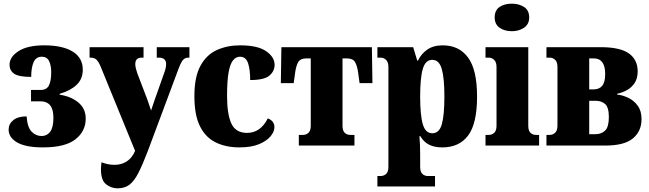

<svg xmlns="http://www.w3.org/2000/svg" viewBox="-20 -793 3536 1046"><path d="M214 10Q120 10 73.5 -17Q27 -44 27 -87Q27 -118 52.5 -138.5Q78 -159 125 -159Q129 -100 152 -76Q175 -52 207 -52Q236 -52 253.5 -75.5Q271 -99 271 -151Q271 -198 253 -219.5Q235 -241 202 -241H149V-303H202Q234 -303 246.5 -327.5Q259 -352 259 -400Q259 -436 247.5 -460Q236 -484 208 -484Q176 -484 163 -454Q150 -424 150 -374Q82 -374 57 -391.5Q32 -409 32 -440Q32 -483 81 -514.5Q130 -546 221 -546Q321 -546 376 -512Q431 -478 431 -413Q431 -362 396.5 -330Q362 -298 305 -282V-277Q367 -268 407 -234.5Q447 -201 447 -147Q447 -78 391 -34Q335 10 214 10Z M621 233Q586 233 558 211Q530 189 530 130Q530 113 533 91Q568 105 604 105Q642 105 671 86Q700 67 716 29L528 -431Q517 -457 505.5 -468Q494 -479 473 -479H468V-536H762V-479H752Q717 -479 717 -444Q717 -431 721 -417.5Q725 -404 728 -394L783 -250Q788 -235 793 -220.5Q798 -206 803 -191Q808 -206 813 -220.5Q818 -235 823 -250L874 -394Q885 -423 885 -444Q885 -479 845 -479H834V-536H1012V-479H1006Q988 -479 976.5 -466Q965 -453 948 -406L786 28Q757 104 734 149Q711 194 685 213.5Q659 233 621 233Z M1284 10Q1211 10 1155.5 -17Q1100 -44 1069.5 -105Q1039 -166 1039 -269Q1039 -374 1072 -434.5Q1105 -495 1161.5 -520.5Q1218 -546 1288 -546Q1384 -546 1430 -514Q1476 -482 1476 -440Q1476 -405 1447.5 -381Q1419 -357 1343 -357Q1343 -413 1331.5 -448.5Q1320 -484 1287 -484Q1266 -484 1250 -465Q1234 -446 1225.5 -399.5Q1217 -353 1217 -270Q1217 -171 1240.5 -120Q1264 -69 1326 -69Q1399 -69 1439 -148Q1475 -134 1475 -100Q1475 -76 1454 -50.5Q1433 -25 1391 -7.5Q1349 10 1284 10Z M1608 0V-58H1630Q1648 -58 1660.5 -69.5Q1673 -81 1673 -108V-475H1652Q1616 -475 1604.5 -454.5Q1593 -434 1588 -398L1580 -340H1510L1513 -536H2006L2009 -340H1939L1931 -398Q1926 -434 1914.5 -454.5Q1903 -475 1867 -475H1846V-108Q1846 -81 1858 -69.5Q1870 -58 1889 -58H1911V0Z M2036 223V166H2053Q2071 166 2083.5 154.5Q2096 143 2096 116V-428Q2096 -454 2083.5 -466.5Q2071 -479 2053 -479H2036V-536H2231L2253 -463H2257Q2275 -500 2308 -523Q2341 -546 2392 -546Q2481 -546 2530 -479.5Q2579 -413 2579 -267Q2579 -120 2530.5 -55Q2482 10 2390 10Q2346 10 2317 -5Q2288 -20 2270 -51H2265Q2267 -28 2268 -5Q2269 18 2269 47V116Q2269 143 2281 154.5Q2293 166 2312 166H2350V223ZM2335 -67Q2373 -67 2387 -116Q2401 -165 2401 -267Q2401 -369 2386.5 -418Q2372 -467 2335 -467Q2298 -467 2283.5 -418Q2269 -369 2269 -267Q2269 -165 2283.5 -116Q2298 -67 2335 -67Z M2769 -623Q2728 -623 2701.5 -642Q2675 -661 2675 -698Q2675 -737 2701.5 -755Q2728 -773 2769 -773Q2807 -773 2835 -755Q2863 -737 2863 -698Q2863 -661 2835 -642Q2807 -623 2769 -623ZM2625 0V-58H2642Q2660 -58 2672.5 -69.5Q2685 -81 2685 -108V-428Q2685 -454 2672.5 -466.5Q2660 -479 2642 -479H2625V-536H2858V-108Q2858 -81 2870 -69.5Q2882 -58 2901 -58H2917V0Z M2957 0V-58H2974Q2992 -58 3004.5 -70Q3017 -82 3017 -108V-428Q3017 -455 3004.5 -467Q2992 -479 2974 -479H2957V-536H3253Q3358 -536 3406 -502Q3454 -468 3454 -404Q3454 -366 3437.5 -341Q3421 -316 3395.5 -302Q3370 -288 3342 -282V-278Q3371 -275 3402 -260.5Q3433 -246 3454 -217.5Q3475 -189 3475 -144Q3475 -78 3428 -39Q3381 0 3278 0ZM3190 -306H3214Q3245 -306 3261 -326Q3277 -346 3277 -390Q3277 -475 3214 -475H3190ZM3190 -62H3224Q3257 -62 3277 -82Q3297 -102 3297 -155Q3297 -208 3277 -226Q3257 -244 3224 -244H3190Z"/></svg>

Font: Noto Serif Condensed Black
Style: Regular
Weight: 900
Width: 3
Designer: Monotype Design Team
Foundry: Monotype Imaging Inc.
Version: Version 2.015; ttfautohint (v1.8.4.7-5d5b)